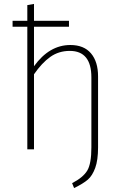

<svg xmlns="http://www.w3.org/2000/svg" viewBox="-20 -760 628 977"><path d="M338 -531Q407 -531 443 -488.5Q479 -446 479 -371V-10Q479 55 464.5 94.5Q450 134 427 154Q404 174 357 197L347 172Q403 143 424 108Q445 73 445 -10V-366Q445 -501 335 -501Q279 -501 236 -470.5Q193 -440 153 -382V0H119V-624H44V-654H119V-734L153 -740V-654H331V-624H153V-423Q231 -531 338 -531Z"/></svg>

Font: Fira Sans UltraLight
Style: Regular
Weight: 200
Designer: Carrois Corporate & Edenspiekermann AG
Foundry: Carrois Corporate GbR & Edenspiekermann AG
Version: Version 4.106;PS 004.106;hotconv 1.0.70;makeotf.lib2.5.58329